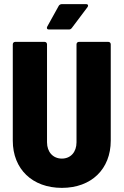

<svg xmlns="http://www.w3.org/2000/svg" viewBox="-20 -903 601 931"><path d="M217 -760H314C320 -760 324 -762 328 -767L404 -868C406 -871 407 -873 407 -876C407 -880 404 -883 397 -883H280C274 -883 268 -880 265 -875L209 -774C205 -766 208 -760 217 -760ZM280 8C423 8 517 -83 517 -221V-688C517 -695 512 -700 505 -700H363C356 -700 351 -695 351 -688V-213C351 -166 323 -134 280 -134C237 -134 208 -166 208 -213V-688C208 -695 203 -700 196 -700H54C47 -700 42 -695 42 -688V-221C42 -83 137 8 280 8Z"/></svg>

Font: Barlow Semi Condensed ExtraBold
Style: Regular
Weight: 800
Width: 4
Designer: Jeremy Tribby
Foundry: Tribby Type
Version: Version 1.422;hotconv 1.0.109;makeotfexe 2.5.65596